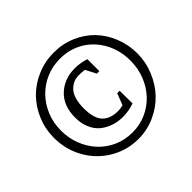

<svg xmlns="http://www.w3.org/2000/svg" viewBox="-165 -931 1157 1157"><g transform="rotate(-45 413.0 -353.0)"><path d="M710.9 -356.9Q710.9 -398.4 701.7 -437.5Q692.4 -476.6 674.6 -510.7Q656.7 -544.9 631.1 -573.2Q605.5 -601.6 572.8 -622.1Q540 -642.6 501.2 -653.8Q462.4 -665 418 -665Q354.5 -665 299.6 -641.4Q244.6 -617.7 203.9 -575.9Q163.1 -534.2 139.6 -477.1Q116.2 -419.9 116.2 -353Q116.2 -290 137.9 -233.6Q159.7 -177.2 198.7 -134.3Q237.8 -91.3 292.7 -66.2Q347.7 -41 414.1 -41Q477.5 -41 532 -65.7Q586.4 -90.3 626.2 -133.1Q666 -175.8 688.5 -233.4Q710.9 -291 710.9 -356.9ZM771 -356.9Q771 -284.2 742.9 -216.3Q714.8 -148.4 667.5 -98.4Q620.1 -48.3 553 -18.1Q485.8 12.2 412.1 12.2Q314 12.2 231.7 -36.6Q149.4 -85.4 102.3 -169.4Q55.2 -253.4 55.2 -353Q55.2 -427.7 83.5 -495.4Q111.8 -563 160.2 -611.8Q208.5 -660.6 275.9 -689.2Q343.3 -717.8 418 -717.8Q493.2 -717.8 559.3 -689.5Q625.5 -661.1 671.6 -612.8Q717.8 -564.5 744.4 -498Q771 -431.6 771 -356.9ZM537.1 -165Q488.3 -147.9 439.9 -147.9Q397.9 -147.9 361.3 -160.2Q324.7 -172.4 295.4 -196Q266.1 -219.7 249 -259.3Q231.9 -298.8 231.9 -349.1Q231.9 -449.2 291.3 -505.1Q350.6 -561 439.9 -561Q487.3 -561 533.2 -545.9V-443.8H512.2L477.1 -511.2Q448.7 -515.1 423.6 -514.4Q398.4 -513.7 377.2 -502.7Q356 -491.7 340.6 -473.4Q325.2 -455.1 316.7 -424.1Q308.1 -393.1 308.1 -352.1Q308.1 -265.6 343 -229.7Q377.9 -193.8 443.8 -193.8Q465.8 -193.8 486.8 -200.2L515.1 -273.9H536.1Z"/></g></svg>

Font: Amethysta
Style: Regular
Weight: 400
Designer: Konstantin Vinogradov, Alexei Vanyashin
Foundry: Cyreal (www.cyreal.org)
Version: Version 1.002